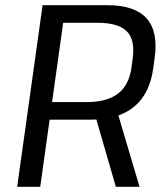

<svg xmlns="http://www.w3.org/2000/svg" viewBox="-20 -720 638 740"><path d="M144.2 -700H393.5Q499.1 -700 544.7 -649.5Q590.2 -599 576.2 -497.4L570.5 -456.3Q557.2 -358.4 496.7 -308.6Q436.1 -258.9 331.3 -258.9H166L176.2 -326.5H313.4Q392.6 -326.5 435.1 -359.4Q477.7 -392.3 486.9 -460.7L491.3 -493.6Q501.4 -566.4 468.7 -599.3Q435.9 -632.2 355.9 -632.2H203.3L227.3 -659.8L135.1 0H46.2ZM345.3 -280.3H434.7L517.8 0H426.5Z"/></svg>

Font: Pathway Extreme 8pt Thin
Style: Italic
Weight: 100
Italic angle: -8°
Designer: Eduardo Rodriguez Tunni
Foundry: Eduardo Rodriguez Tunni
Version: Version 1.000